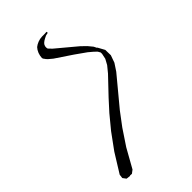

<svg xmlns="http://www.w3.org/2000/svg" viewBox="-38 -918 1076 1076"><g transform="rotate(45 500.0 -380.5)"><path d="M699.2 -300.8 621.1 -365.2 556.6 -423.8 459 -516.6 421.9 -546.9 389.6 -564.5 357.4 -571.3H346.7L331.1 -562.5L314.5 -544.9L293.9 -520.5L249 -457L183.6 -359.4L163.1 -335L157.2 -330.1V-329.1L151.4 -325.2L139.6 -316.4L138.7 -318.4L135.7 -316.4L118.2 -318.4L101.6 -323.2L85.9 -331.1L73.2 -340.8L64.5 -353.5L57.6 -368.2L52.7 -384.8L50.8 -401.4V-419.9L49.8 -438.5L58.6 -439.5L62.5 -421.9L70.3 -406.2L77.1 -394.5L85 -384.8L92.8 -378.9L100.6 -376L106.4 -375H113.3L119.1 -376L122.1 -377.9L140.6 -395.5L240.2 -514.6L268.6 -543.9L295.9 -566.4L313.5 -575.2V-577.1L354.5 -599.6L397.5 -600.6L441.4 -585L484.4 -556.6L651.4 -418L729.5 -359.4L823.2 -296.9L936.5 -233.4L951.2 -213.9L950.2 -200.2L952.1 -198.2L949.2 -173.8L929.7 -159.2L906.2 -162.1L793 -232.4Z"/></g></svg>

Font: Kurinto Seri
Style: Regular
Weight: 400
Designer: Kurinto was developed by Clint Goss from a range of fonts that are compatible with the SIL Open Font License Version 1.1
Foundry: Clinton F. Goss
Version: Version 2.196; July 25, 2020